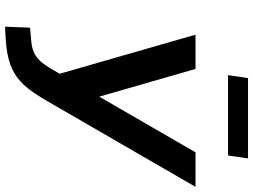

<svg xmlns="http://www.w3.org/2000/svg" viewBox="-138 -644 978 741"><g transform="rotate(90 350.5 -273.0)"><path d="M252.9 4.4C220.7 61.5 197.3 89.8 139.2 94.7L86.4 99.6L82.5 196.3L131.3 193.4C287.1 184.1 320.3 119.6 396.5 -13.2L700.7 -539.1H567.4L352.5 -167.5L245.6 -539.1H113.3L264.2 -14.6ZM579.6 -664.6 590.8 -741.7H280.8L269.5 -664.6Z"/></g></svg>

Font: Winston SemiBold
Style: Italic
Weight: 600
Italic angle: -8.13011°
Designer: Vernon Adams, Kim Jin-seong, David Berlow, Cristiano Sobral
Foundry: The Winston Project Authors
Version: Version 3.004